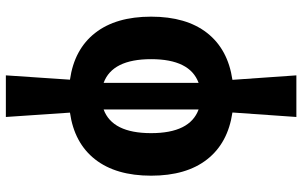

<svg xmlns="http://www.w3.org/2000/svg" viewBox="-200 -572 987 626"><g transform="rotate(-90 293.0 -258.5)"><path d="M225.1 214.8 239.7 6.3Q140.1 -8.3 86.9 -76.2Q33.7 -144 33.7 -258.8Q33.7 -373.5 86.9 -441.4Q140.1 -509.3 239.3 -523.4L225.1 -732.4H360.8L346.7 -523.4Q445.8 -509.3 499 -441.4Q552.2 -373.5 552.2 -258.8Q552.2 -144 499 -76.2Q445.8 -8.3 346.2 6.3L360.8 214.8ZM413.6 -258.8Q413.6 -385.3 336.4 -413.6V-104Q413.6 -132.3 413.6 -258.8ZM172.4 -258.8Q172.4 -132.3 249.5 -104V-413.6Q172.4 -385.3 172.4 -258.8Z"/></g></svg>

Font: Caskaydia Cove
Style: Bold
Weight: 700
Monospace: yes
Designer: Aaron Bell
Foundry: Saja Typeworks
Version: Version 4.300; ttfautohint (v1.8.3)